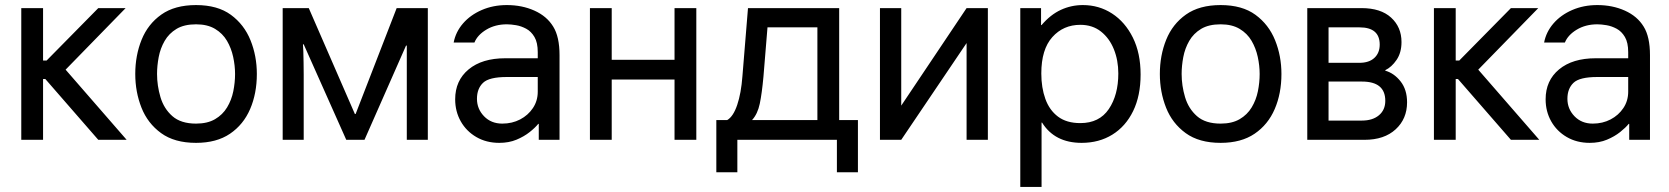

<svg xmlns="http://www.w3.org/2000/svg" viewBox="-20 -552 6590 758"><path d="M64 0V-520H150V-313H164L368 -520H476L239 -277L480 0H368L159 -240H150V0Z M754 12Q669 12 616 -26.5Q563 -65 538.5 -127Q514 -189 514 -260Q514 -333 539 -395Q564 -457 617 -494.5Q670 -532 754 -532Q839 -532 891.5 -493.5Q944 -455 969 -393Q994 -331 994 -260Q994 -183 967.5 -121.5Q941 -60 888 -24Q835 12 754 12ZM754 -64Q799 -64 829 -81.5Q859 -99 876.5 -128Q894 -157 901 -191.5Q908 -226 908 -260Q908 -293 900.5 -327.5Q893 -362 876 -391Q859 -420 829 -438Q799 -456 754 -456Q707 -456 677 -438Q647 -420 630 -390.5Q613 -361 606.5 -326.5Q600 -292 600 -260Q600 -214 613.5 -168.5Q627 -123 660.5 -93.5Q694 -64 754 -64Z M1096 0V-520H1199L1381 -102H1384L1546 -520H1669V0H1586V-372H1583L1419 0H1347L1179 -377H1176Q1177 -369 1177.5 -349.5Q1178 -330 1178.5 -305.5Q1179 -281 1179 -257.5Q1179 -234 1179 -219V0Z M1951 12Q1900 12 1860.5 -11Q1821 -34 1799 -73Q1777 -112 1777 -160Q1777 -234 1830 -278Q1883 -322 1975 -322H2103V-346Q2103 -384 2090 -406Q2077 -428 2057.5 -438.5Q2038 -449 2017.5 -452.5Q1997 -456 1981 -456Q1935 -456 1900 -435Q1865 -414 1853 -384H1771Q1779 -426 1808 -459.5Q1837 -493 1882 -512.5Q1927 -532 1981 -532Q2041 -532 2090 -510Q2139 -488 2164 -447Q2189 -407 2189 -334V0H2107V-63H2105Q2093 -48 2071 -30.5Q2049 -13 2019 -0.5Q1989 12 1951 12ZM1963 -64Q2002 -64 2033.5 -80.5Q2065 -97 2084 -125.5Q2103 -154 2103 -190V-248H1981Q1911 -248 1887 -225Q1863 -202 1863 -162Q1863 -122 1891 -93Q1919 -64 1963 -64Z M2309 0V-520H2395V-316H2643V-520H2729V0H2643V-238H2395V0Z M2808 128V-78H2851Q2875 -92 2890.5 -138Q2906 -184 2911 -251L2933 -520H3293V-78H3367V128H3284V0H2891V128ZM2994 -249Q2988 -183 2979.5 -142.5Q2971 -102 2949 -78H3207V-444H3010Z M3454 0V-520H3538V-135L3796 -520H3880V0H3796V-382L3538 0Z M4008 186V-520H4090V-453H4092Q4127 -494 4168 -513Q4209 -532 4255 -532Q4319 -532 4370.5 -498.5Q4422 -465 4452.5 -403.5Q4483 -342 4483 -258Q4483 -174 4453.5 -113.5Q4424 -53 4371.5 -20.5Q4319 12 4250 12Q4144 12 4094 -68H4092V186ZM4245 -66Q4320 -66 4357.5 -121.5Q4395 -177 4395 -262Q4395 -314 4377.5 -357.5Q4360 -401 4326.5 -427.5Q4293 -454 4245 -454Q4178 -454 4134.5 -405.5Q4091 -357 4091 -262Q4091 -206 4107 -161.5Q4123 -117 4157 -91.5Q4191 -66 4245 -66Z M4799 12Q4714 12 4661 -26.5Q4608 -65 4583.5 -127Q4559 -189 4559 -260Q4559 -333 4584 -395Q4609 -457 4662 -494.5Q4715 -532 4799 -532Q4884 -532 4936.5 -493.5Q4989 -455 5014 -393Q5039 -331 5039 -260Q5039 -183 5012.5 -121.5Q4986 -60 4933 -24Q4880 12 4799 12ZM4799 -64Q4844 -64 4874 -81.5Q4904 -99 4921.5 -128Q4939 -157 4946 -191.5Q4953 -226 4953 -260Q4953 -293 4945.5 -327.5Q4938 -362 4921 -391Q4904 -420 4874 -438Q4844 -456 4799 -456Q4752 -456 4722 -438Q4692 -420 4675 -390.5Q4658 -361 4651.5 -326.5Q4645 -292 4645 -260Q4645 -214 4658.5 -168.5Q4672 -123 4705.5 -93.5Q4739 -64 4799 -64Z M5141 0V-520H5355Q5431 -520 5472 -482.5Q5513 -445 5513 -386Q5513 -344 5493.5 -315.5Q5474 -287 5449 -275V-273Q5484 -263 5509.5 -230.5Q5535 -198 5535 -148Q5535 -83 5490 -41.5Q5445 0 5367 0ZM5347 -444H5225V-304H5347Q5385 -304 5406 -323.5Q5427 -343 5427 -376Q5427 -444 5347 -444ZM5357 -230H5225V-76H5357Q5399 -76 5424 -97Q5449 -118 5449 -154Q5449 -230 5357 -230Z M5641 0V-520H5727V-313H5741L5945 -520H6053L5816 -277L6057 0H5945L5736 -240H5727V0Z M6256 12Q6205 12 6165.5 -11Q6126 -34 6104 -73Q6082 -112 6082 -160Q6082 -234 6135 -278Q6188 -322 6280 -322H6408V-346Q6408 -384 6395 -406Q6382 -428 6362.5 -438.5Q6343 -449 6322.5 -452.5Q6302 -456 6286 -456Q6240 -456 6205 -435Q6170 -414 6158 -384H6076Q6084 -426 6113 -459.5Q6142 -493 6187 -512.5Q6232 -532 6286 -532Q6346 -532 6395 -510Q6444 -488 6469 -447Q6494 -407 6494 -334V0H6412V-63H6410Q6398 -48 6376 -30.5Q6354 -13 6324 -0.5Q6294 12 6256 12ZM6268 -64Q6307 -64 6338.5 -80.5Q6370 -97 6389 -125.5Q6408 -154 6408 -190V-248H6286Q6216 -248 6192 -225Q6168 -202 6168 -162Q6168 -122 6196 -93Q6224 -64 6268 -64Z"/></svg>

Font: Liter
Style: Regular
Weight: 400
Designer: Anton Skugarov
Foundry: skugi
Version: Version 1.004; ttfautohint (v1.8.4.7-5d5b)